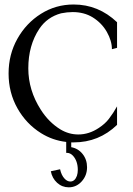

<svg xmlns="http://www.w3.org/2000/svg" viewBox="-20 -611 584 841"><path d="M270 10.7Q210.4 3.9 159.7 -27.8Q94.7 -68.4 56.2 -137Q17.6 -205.6 17.6 -289.1Q17.6 -372.6 56.2 -441.2Q94.7 -509.8 159.4 -550.5Q224.1 -591.3 302.7 -591.3Q411.1 -591.3 492.7 -513.7V-401.4L470.2 -395.5Q470.2 -432.1 448 -471.2Q425.8 -510.3 385.7 -535.2Q348.1 -558.1 298.3 -558.1Q274.4 -558.1 247.6 -552.7Q186.5 -536.1 152.3 -484.9Q104 -412.6 104 -311.5Q104 -215.8 158.7 -130.4Q193.8 -75.2 245.1 -43.9Q281.7 -22 323.2 -22Q370.1 -22 413.1 -50.8Q440.4 -68.8 456.5 -89.8Q476.1 -115.2 492.7 -145V-64Q413.1 12.7 302.7 12.7H292V33.7Q322.3 39.1 341.8 63.5Q361.3 87.9 361.3 121.6Q361.3 157.7 337.9 183.6Q314.5 209.5 281.2 209.5Q252 209.5 230.2 189.7Q208.5 169.9 202.6 139.2L243.2 130.4Q249 157.2 263.2 171.9Q274.9 184.1 288.1 184.1Q307.6 184.1 316.9 159.2Q320.8 147 320.8 133.3Q320.8 94.7 299.8 71.3Q287.6 58.6 273.9 58.6H270Z"/></svg>

Font: Quaaykop
Style: Regular
Weight: 400
Designer: Tup Wanders
Foundry: Free font, DO NOT SELL
Version: Version 1.00;July 31, 2023;FontCreator 11.5.0.2430 64-bit